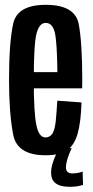

<svg xmlns="http://www.w3.org/2000/svg" viewBox="-20 -624 375 776"><path d="M164 3.5V-68.5Q137 -68.5 127 -118.5Q116.5 -168 116.5 -301Q116.5 -445 127.5 -488Q138.5 -531.5 165 -531.5Q193 -531.5 202.5 -489Q210.5 -449 212 -332.5H106.5V-267H312Q312.5 -283.5 312.5 -301Q312.5 -450.5 298 -528Q282 -604.5 165 -604.5Q49 -604.5 33 -527Q16.5 -449.5 16.5 -301.5Q16.5 -168 33 -81.5Q48 3.5 164 3.5ZM164 -68.5V3.5Q221.5 3.5 251 -16.5Q280 -36.5 294 -84.5Q307 -131 309.5 -210L211.5 -217Q209 -170 205 -131.5Q200.5 -93.5 189.5 -81Q179.5 -68.5 164 -68.5ZM260.5 131Q273.5 131 285.2 129.8Q297 128.5 305 126.2Q313 124 315.5 123.5L314 69Q312 70.5 305.2 72.5Q298.5 74.5 289.8 75.8Q281 77 273 77Q260 77 253.2 71Q246.5 65 246.5 52.5Q246.5 41.5 250.2 27Q254 12.5 259.8 -2.2Q265.5 -17 270 -25H219.5Q215 -17 207 -0.8Q199 15.5 192.8 35.2Q186.5 55 186.5 74Q186.5 97.5 197.5 109.8Q208.5 122 225 126.5Q241.5 131 260.5 131Z"/></svg>

Font: Anybody ExtraCondensed Medium
Style: Regular
Weight: 500
Width: 2
Version: Version 1.113;gftools[0.9.25]